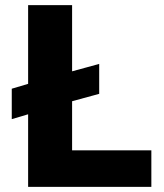

<svg xmlns="http://www.w3.org/2000/svg" viewBox="-20 -731 641 751"><path d="M26 -265 90 -284V0H572V-143H262V-335L368 -364V-481L262 -452V-711H90V-403L26 -384Z"/></svg>

Font: Asimov Pro
Style: Ult
Weight: 900
Designer: Google
Version: Version 2.000980; 2014